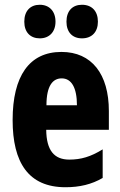

<svg xmlns="http://www.w3.org/2000/svg" viewBox="-20 -842 505 806"><path d="M82 -751C82 -706 108 -681 147 -681C187 -681 213 -708 213 -751C213 -795 187 -822 147 -822C108 -822 82 -797 82 -751ZM259 -751C259 -707 284 -681 324 -681C366 -681 391 -708 391 -751C391 -795 366 -822 324 -822C285 -822 259 -797 259 -751ZM238 -624C103 -624 33 -523 33 -338C33 -160 99 -56 255 -56C314 -56 365 -68 411 -95V-215C361 -184 320 -172 271 -172C207 -172 175 -211 174 -297H437V-376C437 -531 365 -624 238 -624ZM239 -513C280 -513 303 -474 303 -400H175C175 -483 202 -513 239 -513Z"/></svg>

Font: Noto Sans Malayalam UI ExtraCondensed ExtraBold
Style: Regular
Weight: 800
Width: 2
Designer: Jelle Bosma - Monotype Design Team
Foundry: Monotype Imaging Inc.
Version: Version 2.104